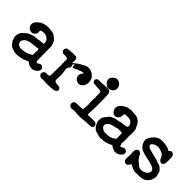

<svg xmlns="http://www.w3.org/2000/svg" viewBox="105 -1361 2175 2175"><g transform="rotate(45 1192.5 -273.5)"><path d="M121 -209 139 -224Q139 -226 154 -233Q188 -250 211.5 -254Q235 -258 240 -258.5Q245 -259 249 -260Q258 -261 258 -261Q257 -257 275 -263H276Q286 -265 296 -266.5Q306 -268 308.5 -268Q311 -268 323.5 -270Q336 -272 338 -272H343L354 -274L357 -276Q358 -278 358 -280L357 -281Q358 -294 356.5 -295.5Q355 -297 355 -299Q355 -313 346 -326Q328 -351 300 -358Q292 -360 289 -362Q286 -364 280.5 -363Q275 -362 258.5 -362Q242 -362 227 -355Q218 -352 221.5 -332Q225 -312 212 -292Q196 -268 168 -266L144 -270Q133 -272 120 -284Q90 -314 104 -356Q112 -377 137 -398Q141 -401 141.5 -401Q142 -401 144 -403Q146 -405 149.5 -407.5Q153 -410 152.5 -412Q152 -414 181.5 -427Q211 -440 236.5 -441.5Q262 -443 262 -442Q262 -441 282 -440.5Q302 -440 303.5 -439Q305 -438 314 -438Q341 -437 369 -418Q397 -399 400.5 -391.5Q404 -384 407 -384Q410 -384 421 -362Q432 -340 435 -319Q438 -298 436.5 -291.5Q435 -285 435.5 -276.5Q436 -268 437 -267.5Q438 -267 437.5 -182.5Q437 -98 438.5 -92Q440 -86 441 -79Q443 -67 451.5 -64.5Q460 -62 473 -73Q499 -94 520 -81Q542 -68 542 -45Q542 -34 534 -21Q517 5 489.5 16Q462 27 448.5 23Q435 19 429 19Q423 19 411.5 13Q400 7 390.5 -1.5Q381 -10 376.5 -9.5Q372 -9 365 -6Q358 -3 351.5 0Q345 3 338.5 5Q332 7 324 11.5Q316 16 289 22Q195 44 131 6Q110 -6 108 -10.5Q106 -15 103 -19Q100 -23 93 -33Q86 -43 84 -45Q82 -47 77 -59Q72 -71 70 -84Q68 -97 67 -97Q65 -98 67.5 -124.5Q70 -151 82 -169Q94 -187 95 -186.5Q96 -186 99.5 -190Q103 -194 103.5 -194Q104 -194 106.5 -196Q109 -198 115 -202.5Q121 -207 121 -209ZM350 -91Q357 -91 357 -99Q357 -107 358 -116Q358 -120 356 -138L357 -147V-142Q359 -143 359 -165.5Q359 -188 354.5 -190.5Q350 -193 347 -191Q344 -189 337 -188.5Q330 -188 327 -187.5Q324 -187 320 -186.5Q316 -186 303 -184.5Q290 -183 284.5 -182.5Q279 -182 271 -180.5Q263 -179 258.5 -178.5Q254 -178 252 -178H250Q251 -179 248.5 -178.5Q246 -178 239.5 -177.5Q233 -177 227 -175Q221 -173 218 -171Q215 -169 208 -167Q172 -156 156 -127Q147 -113 149 -101Q151 -89 154 -85Q159 -71 160.5 -71Q162 -71 168 -66Q183 -55 198 -52Q211 -50 217 -52Q273 -49 335 -84Q339 -87 341 -86.5Q343 -86 346 -88.5Q349 -91 350 -91Z M742 -351Q774 -374 774 -375Q774 -376 776.5 -377.5Q779 -379 782 -383L781 -382L779 -381Q779 -381 789 -388Q799 -395 802 -397V-396Q820 -407 822 -408Q824 -409 825 -410Q826 -411 833 -414Q840 -417 839.5 -417.5Q839 -418 845 -421Q851 -424 851 -424Q851 -424 856 -426.5Q861 -429 861.5 -429Q862 -429 866.5 -431Q871 -433 874 -434Q877 -435 877.5 -435.5Q878 -436 884 -437.5Q890 -439 890 -439.5Q890 -440 905 -441Q954 -443 994 -405Q1017 -383 1023 -355Q1033 -307 1016 -274Q1012 -265 1008 -262Q1004 -259 995 -249Q968 -223 934 -235Q900 -246 888.5 -279Q877 -312 904 -343Q910 -350 910 -353Q910 -361 891.5 -357Q873 -353 864 -348Q855 -343 851.5 -342.5Q848 -342 844.5 -341Q841 -340 838.5 -339Q836 -338 817 -328Q798 -318 792 -316.5Q786 -315 785 -315H781Q781 -315 779.5 -315.5Q778 -316 777.5 -315.5Q777 -315 777 -316Q776 -319 775 -318Q774 -317 773.5 -317.5Q773 -318 772 -326Q771 -334 771.5 -342.5Q772 -351 771.5 -352.5Q771 -354 765.5 -351Q760 -348 756 -346Q752 -344 754 -339Q764 -311 758 -299Q752 -287 747 -282Q732 -266 736.5 -241.5Q741 -217 742.5 -199.5Q744 -182 745 -177Q746 -172 746 -138.5Q746 -105 744 -98Q739 -79 752 -66Q757 -61 763 -60Q769 -59 770 -58Q771 -57 779 -56Q795 -55 804.5 -53.5Q814 -52 821 -51.5Q828 -51 837.5 -41Q847 -31 846 -19Q844 21 761 21Q756 21 752 22Q748 23 704 23Q660 23 651 20.5Q642 18 633 21Q611 27 596 19Q566 3 572 -26Q574 -36 584.5 -46.5Q595 -57 606.5 -58Q618 -59 621 -58Q624 -57 632 -57Q640 -57 640 -58Q640 -59 644 -59Q656 -59 660.5 -67Q665 -75 664.5 -121Q664 -167 664 -184Q664 -220 665 -224Q665 -223 665 -221L666 -222Q669 -238 667.5 -247Q666 -256 665.5 -256Q665 -256 665 -257Q665 -258 665 -262Q664 -268 664 -294.5Q664 -321 664 -326.5Q664 -332 664.5 -332Q665 -332 665 -333Q665 -337 664 -337Q663 -337 662 -339Q658 -349 630 -349Q602 -349 595 -350Q579 -352 571 -363Q562 -376 561 -384L563 -395Q563 -395 564 -398.5Q565 -402 565.5 -402.5Q566 -403 568 -407Q577 -422 588.5 -424.5Q600 -427 620 -427Q640 -427 640.5 -428Q641 -429 646 -429Q651 -429 651.5 -430Q652 -431 678 -431Q711 -431 716 -428.5Q721 -426 723 -425Q725 -424 726 -423Q727 -422 726.5 -421.5Q726 -421 731 -416Q744 -403 737 -366Q734 -346 739 -349L744 -350L743 -351Z M1069 -418 1073 -420Q1075 -420 1075 -420.5Q1075 -421 1076.5 -421Q1078 -421 1079 -422Q1087 -424 1108.5 -423Q1130 -422 1142.5 -423.5Q1155 -425 1168.5 -426Q1182 -427 1194.5 -427.5Q1207 -428 1215 -428Q1223 -428 1232 -428Q1254 -427 1264 -413.5Q1274 -400 1274.5 -388.5Q1275 -377 1275.5 -372.5Q1276 -368 1276 -355.5Q1276 -343 1277.5 -340Q1279 -337 1279 -270.5Q1279 -204 1279 -184Q1279 -139 1277 -126Q1277 -112 1276 -107Q1275 -102 1275 -82Q1275 -58 1278 -56H1285Q1285 -56 1293.5 -56Q1302 -56 1306 -57Q1307 -57 1306.5 -57.5Q1306 -58 1306.5 -58.5Q1307 -59 1309 -59Q1355 -61 1378 -59Q1401 -57 1408.5 -49Q1416 -41 1416 -41Q1416 -41 1419 -36Q1427 -21 1420 -7.5Q1413 6 1405 9.5Q1397 13 1371.5 13.5Q1346 14 1334 14Q1322 14 1301.5 17Q1281 20 1271.5 20.5Q1262 21 1259 22Q1256 23 1219.5 23Q1183 23 1180 22Q1177 21 1170.5 20.5Q1164 20 1152.5 18.5Q1141 17 1134 18.5Q1127 20 1118.5 20.5Q1110 21 1109 22Q1106 24 1093.5 23Q1081 22 1072.5 17.5Q1064 13 1064 11Q1064 9 1062 6Q1060 3 1059 1.5Q1058 0 1058 -0.5Q1058 -1 1057 -3.5Q1056 -6 1055.5 -8.5Q1055 -11 1054.5 -14Q1054 -17 1054 -18.5Q1054 -20 1054.5 -24Q1055 -28 1055 -30Q1055 -32 1058 -37Q1061 -42 1061 -43Q1061 -44 1066 -48Q1071 -52 1078 -55.5Q1085 -59 1132.5 -59Q1180 -59 1187.5 -62Q1195 -65 1196 -72Q1197 -79 1197 -96Q1197 -113 1198 -114Q1199 -115 1199.5 -120.5Q1200 -126 1201 -131.5Q1202 -137 1201 -144L1197 -174Q1197 -234 1198 -234Q1204 -263 1198 -264Q1197 -264 1197.5 -298Q1198 -332 1195 -339Q1189 -350 1171 -350L1149 -352Q1143 -352 1135.5 -352.5Q1128 -353 1123 -353.5Q1118 -354 1113 -355Q1108 -356 1095.5 -356Q1083 -356 1074.5 -358.5Q1066 -361 1058.5 -371.5Q1051 -382 1052.5 -392Q1054 -402 1054.5 -401.5Q1055 -401 1057 -405.5Q1059 -410 1059.5 -409.5Q1060 -409 1062 -411L1063 -413Q1064 -413 1065 -414.5Q1066 -416 1067 -416ZM1216 -576Q1222 -581 1238 -577.5Q1254 -574 1255.5 -572.5Q1257 -571 1258 -572.5Q1259 -574 1273 -563Q1302 -541 1303 -504Q1304 -481 1297.5 -474Q1291 -467 1287 -460Q1269 -434 1230 -433H1219Q1188 -443 1167 -472Q1161 -481 1161 -482.5Q1161 -484 1160 -486Q1154 -498 1157 -515Q1160 -532 1161 -532Q1162 -532 1163.5 -534.5Q1165 -537 1166 -538Q1167 -539 1168 -540.5Q1169 -542 1173 -546Q1177 -550 1183.5 -556.5Q1190 -563 1192 -564.5Q1194 -566 1195 -567Q1196 -568 1199.5 -569.5Q1203 -571 1203 -571.5Q1203 -572 1204 -572.5Q1205 -573 1207 -573.5Q1209 -574 1211.5 -574.5Q1214 -575 1216 -576Z M1778 -118Q1776 -107 1778.5 -99.5Q1781 -92 1783.5 -78Q1786 -64 1798 -64Q1804 -64 1811 -69.5Q1818 -75 1818.5 -75Q1819 -75 1824 -78Q1829 -81 1830 -80.5Q1831 -80 1834.5 -81Q1838 -82 1842.5 -82.5Q1847 -83 1848 -83.5Q1849 -84 1854.5 -82.5Q1860 -81 1860.5 -81Q1861 -81 1863 -80Q1898 -57 1878 -24Q1853 17 1805 22Q1786 24 1778 20Q1770 16 1764 15.5Q1758 15 1752 13Q1746 11 1734 1Q1722 -9 1717.5 -9Q1713 -9 1699.5 -2.5Q1686 4 1680.5 6Q1675 8 1665.5 12Q1656 16 1635 21Q1614 26 1609 26Q1604 26 1595 26Q1586 26 1582 27Q1563 30 1554.5 28Q1546 26 1540.5 25.5Q1535 25 1518 20Q1501 15 1495.5 13.5Q1490 12 1485 10.5Q1480 9 1478 9Q1471 9 1454 -7Q1419 -41 1409 -90Q1408 -131 1416 -150L1417 -151L1422 -158L1424 -161Q1424 -161 1427.5 -167Q1431 -173 1432.5 -175Q1434 -177 1436.5 -180Q1439 -183 1444.5 -188.5Q1450 -194 1450.5 -195.5Q1451 -197 1455 -201.5Q1459 -206 1458.5 -206.5Q1458 -207 1462 -210Q1466 -213 1465.5 -214Q1465 -215 1467 -216Q1491 -236 1539 -249Q1546 -251 1546 -250Q1546 -249 1551 -250Q1556 -251 1556.5 -251Q1557 -251 1560 -251Q1563 -251 1566 -252Q1573 -253 1574.5 -254Q1576 -255 1583 -255V-256Q1582 -259 1618.5 -264Q1655 -269 1658.5 -269.5Q1662 -270 1671 -271Q1690 -273 1695.5 -286.5Q1701 -300 1692 -316Q1677 -348 1651 -356Q1647 -357 1643.5 -358.5Q1640 -360 1635 -360Q1630 -360 1622.5 -361Q1615 -362 1593 -360.5Q1571 -359 1566.5 -354.5Q1562 -350 1562 -334Q1563 -303 1540 -279Q1527 -265 1507.5 -265Q1488 -265 1480 -270.5Q1472 -276 1469 -278.5Q1466 -281 1464 -283Q1462 -285 1462 -285Q1462 -285 1459.5 -289Q1457 -293 1456.5 -294.5Q1456 -296 1452 -302.5Q1448 -309 1446.5 -314Q1445 -319 1443.5 -320.5Q1442 -322 1443 -336Q1443 -361 1460.5 -382Q1478 -403 1483 -403.5Q1488 -404 1488 -405.5Q1488 -407 1492 -410Q1524 -432 1552 -437Q1580 -442 1590 -442.5Q1600 -443 1600.5 -443Q1601 -443 1601.5 -442.5Q1602 -442 1605 -441.5Q1608 -441 1616 -440Q1624 -439 1632 -439Q1640 -439 1645.5 -438.5Q1651 -438 1653 -438.5Q1655 -439 1673.5 -435.5Q1692 -432 1712 -418Q1732 -404 1734.5 -399.5Q1737 -395 1742 -389.5Q1747 -384 1753 -370.5Q1759 -357 1764.5 -347.5Q1770 -338 1771.5 -332.5Q1773 -327 1776 -324Q1779 -321 1780 -279Q1781 -237 1779.5 -237Q1778 -237 1778 -224Q1778 -211 1778 -209.5Q1778 -208 1778 -207.5Q1778 -207 1778.5 -207.5Q1779 -208 1779.5 -203Q1780 -198 1780 -163.5Q1780 -129 1779.5 -125.5Q1779 -122 1778 -118ZM1698 -174Q1695 -191 1673 -188Q1670 -188 1655 -188Q1627 -189 1616.5 -184Q1606 -179 1592.5 -177Q1579 -175 1567.5 -172Q1556 -169 1552 -167.5Q1548 -166 1543.5 -164.5Q1539 -163 1530 -157.5Q1521 -152 1517 -151.5Q1513 -151 1513 -149Q1513 -147 1507 -140Q1472 -100 1513 -68Q1540 -46 1587 -53Q1590 -53 1590 -52.5Q1590 -52 1595 -52.5Q1600 -53 1603 -53Q1621 -52 1644.5 -62Q1668 -72 1672 -75Q1676 -78 1680 -80.5Q1684 -83 1684.5 -83.5Q1685 -84 1692.5 -89Q1700 -94 1699.5 -102.5Q1699 -111 1699.5 -115Q1700 -119 1699 -121Q1698 -123 1698 -147Q1698 -171 1698 -174Z M1998 -415 2005 -420Q2005 -421 2009 -423.5Q2013 -426 2013.5 -427Q2014 -428 2030 -435Q2068 -452 2138 -441Q2176 -435 2191.5 -425.5Q2207 -416 2211 -416H2215L2218 -418Q2218 -420 2228 -427Q2251 -444 2274 -423Q2284 -414 2283.5 -412.5Q2283 -411 2284.5 -406.5Q2286 -402 2287 -397Q2288 -392 2289 -390Q2290 -388 2290 -345.5Q2290 -303 2289 -300.5Q2288 -298 2286 -287.5Q2284 -277 2275 -268Q2252 -246 2229 -268Q2216 -279 2213.5 -286.5Q2211 -294 2210.5 -295.5Q2210 -297 2208.5 -301.5Q2207 -306 2206 -306.5Q2205 -307 2204 -309Q2198 -323 2186 -333Q2174 -343 2173.5 -342Q2173 -341 2168.5 -344Q2164 -347 2146 -354Q2114 -366 2089 -363Q2051 -358 2032 -340Q2027 -335 2026.5 -335.5Q2026 -336 2023 -331Q2014 -318 2019 -306.5Q2024 -295 2026 -295Q2028 -295 2031.5 -292Q2035 -289 2036.5 -290Q2038 -291 2042 -287Q2050 -281 2084.5 -272.5Q2119 -264 2119.5 -263.5Q2120 -263 2129 -261Q2138 -259 2143.5 -257.5Q2149 -256 2168.5 -251.5Q2188 -247 2189 -246Q2190 -245 2195 -243Q2200 -241 2201.5 -240Q2203 -239 2205.5 -238.5Q2208 -238 2213 -236Q2218 -234 2223 -233Q2228 -232 2230.5 -231Q2233 -230 2234.5 -230Q2236 -230 2240.5 -228.5Q2245 -227 2246.5 -227.5Q2248 -228 2264 -217.5Q2280 -207 2294 -191Q2308 -175 2308 -170.5Q2308 -166 2309 -163.5Q2310 -161 2311.5 -153Q2313 -145 2316 -137L2320 -123Q2322 -124 2322 -107Q2321 -48 2272 -5Q2260 5 2257 5.5Q2254 6 2242 12Q2230 18 2212.5 19.5Q2195 21 2185 22Q2175 23 2164.5 21.5Q2154 20 2146.5 22Q2139 24 2125 24Q2094 24 2064 8Q2058 4 2051.5 1.5Q2045 -1 2036 -5Q2022 -12 2019 -9Q2016 -6 2012.5 4Q2009 14 1999 22Q1981 34 1970.5 32Q1960 30 1949.5 19.5Q1939 9 1937.5 2.5Q1936 -4 1936 -16Q1934 -50 1935 -49Q1937 -49 1937.5 -51Q1938 -53 1938.5 -71.5Q1939 -90 1938.5 -90.5Q1938 -91 1938 -96.5Q1938 -102 1936.5 -102Q1935 -102 1935.5 -122Q1936 -142 1938 -150.5Q1940 -159 1950 -169.5Q1960 -180 1968 -181Q1976 -182 1976 -181Q1976 -180 1981 -179Q1986 -178 1986.5 -177.5Q1987 -177 1993 -174Q1998 -173 2010 -161Q2018 -149 2016.5 -150Q2015 -151 2015 -150Q2021 -132 2024 -133Q2025 -134 2025.5 -132.5Q2026 -131 2027 -130.5Q2028 -130 2030 -126Q2048 -95 2079 -74Q2087 -68 2088 -66.5Q2089 -65 2092 -62.5Q2095 -60 2098 -57.5Q2101 -55 2115.5 -48Q2130 -41 2148 -41.5Q2166 -42 2169.5 -44Q2173 -46 2178.5 -47Q2184 -48 2183.5 -49Q2183 -50 2197 -55Q2211 -60 2225 -77Q2257 -115 2220 -146Q2207 -157 2184 -163Q2161 -169 2159.5 -170.5Q2158 -172 2145 -175Q2132 -178 2125.5 -180Q2119 -182 2114 -181.5Q2109 -181 2100 -183.5Q2091 -186 2071 -191Q2028 -201 2002 -214Q1960 -236 1944 -284Q1937 -303 1938 -318Q1939 -333 1940.5 -333Q1942 -333 1943 -338Q1944 -343 1945.5 -344Q1947 -345 1947.5 -348Q1948 -351 1949 -354Q1950 -357 1951.5 -358.5Q1953 -360 1953 -360.5Q1953 -361 1953.5 -362Q1954 -363 1958.5 -371Q1963 -379 1965 -381Q1967 -383 1968.5 -385Q1970 -387 1976.5 -393.5Q1983 -400 1987.5 -405.5Q1992 -411 1995 -413Q1998 -415 1998 -415Z"/></g></svg>

Font: Jackwrite
Style: Regular
Weight: 400
Version: Version 1.0d1e1